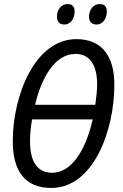

<svg xmlns="http://www.w3.org/2000/svg" viewBox="-20 -917 607 947"><path d="M456 -796C484 -796 507 -822 507 -861C507 -884 495 -897 472 -897C439 -897 419 -867 419 -835C419 -809 433 -796 456 -796ZM297 -796C326 -796 348 -822 348 -861C348 -884 336 -897 314 -897C280 -897 261 -867 261 -835C261 -809 274 -796 297 -796ZM233 10C440 10 544 -271 544 -499C544 -646 478 -724 357 -724C153 -724 43 -448 43 -220C43 -69 107 10 233 10ZM450 -400H153C183 -528 248 -651 352 -651C420 -651 459 -600 459 -501C459 -471 455 -436 450 -400ZM237 -65C168 -65 128 -115 128 -220C128 -251 131 -287 138 -328H437C408 -196 342 -65 237 -65Z"/></svg>

Font: Noto Sans Condensed
Style: Italic
Weight: 400
Width: 3
Italic angle: -12°
Designer: Monotype Design Team
Foundry: Monotype Imaging Inc.
Version: Version 2.013